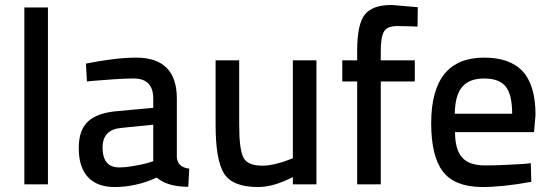

<svg xmlns="http://www.w3.org/2000/svg" viewBox="-20 -742 2218 773"><path d="M78 0V-712H173V0Z M692 -345V-108Q695 -69 742 -63L738 10Q654 10 611 -27Q527 11 442 11Q371 11 334 -29Q297 -69 297 -146Q297 -220 336 -254.5Q375 -289 457 -295L597 -308V-345Q597 -426 518 -426Q487 -426 440 -423Q393 -420 361 -417L330 -414L326 -486Q447 -510 528 -510Q692 -510 692 -345ZM597 -240 468 -227Q393 -220 393 -148Q393 -68 460 -68Q486 -68 520 -74Q554 -80 575 -86L597 -93Z M1159 -499H1254V0H1159V-29Q1081 11 1019 11Q916 11 882 -43.5Q848 -98 848 -239V-499H943V-240Q943 -142 959.5 -108.5Q976 -75 1036 -75Q1061 -75 1091.5 -82.5Q1122 -90 1141 -98L1159 -105Z M1513 -414V0H1418V-414H1358V-499H1418V-538Q1418 -644 1448.5 -683Q1479 -722 1557 -722L1662 -713L1661 -635Q1609 -637 1578 -637Q1540 -637 1526.5 -616Q1513 -595 1513 -537V-499H1650V-414Z M1933 -76Q1967 -76 2013 -78Q2059 -80 2088 -82L2117 -85L2119 -10Q2005 11 1920 11Q1810 10 1763 -51.5Q1716 -113 1716 -246Q1716 -510 1929 -510Q2034 -510 2085 -454Q2136 -398 2136 -279L2130 -210H1812Q1812 -141 1840 -108.5Q1868 -76 1933 -76ZM1811 -284H2042Q2042 -361 2016 -393.5Q1990 -426 1929 -426Q1870 -426 1841 -392.5Q1812 -359 1811 -284Z"/></svg>

Font: TypoPRO Titillium Text
Style: 600 wt
Weight: 600
Designer: Accademia di Belle Arti di Urbino and others
Foundry: Accademia di Belle Arti di Urbino and others.
Version: Version 25.000